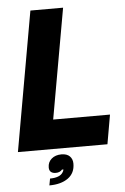

<svg xmlns="http://www.w3.org/2000/svg" viewBox="-62 -807 683 1047"><g transform="rotate(-5 279.0 -283.5)"><path d="M500 0H10L145 -763H324L217 -160H528ZM172 159Q198 159 216.5 152Q235 145 243 131Q247 126 249 116H241Q229 131 206 131Q189 131 179.5 123Q170 115 170 98Q170 69 191 51Q212 33 245 33Q275 33 290.5 48.5Q306 64 306 89Q306 141 267.5 168.5Q229 196 165 196Z"/></g></svg>

Font: Open Sauce One Black Italic
Style: Regular
Weight: 900
Italic angle: -10°
Designer: Alfredo Marco Pradil
Foundry: Creative Sauce Fz LLC
Version: Version 1.477